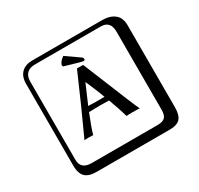

<svg xmlns="http://www.w3.org/2000/svg" viewBox="-195 -992 1490 1441"><g transform="rotate(-30 550.0 -271.0)"><path d="M249 -717.8Q204.1 -717.8 179.9 -693.8Q155.8 -669.9 155.8 -625V53.2Q155.8 136.2 249 136.2H820.8Q865.7 136.2 884.8 117.2Q903.8 98.1 903.8 53.2V-625Q903.8 -717.8 820.8 -717.8ZM1000 84Q1000 152.8 973.4 182.4Q946.8 211.9 880.9 211.9H249Q181.2 211.9 150.6 181.4Q120.1 150.9 120.1 84V-625Q120.1 -687 154.1 -720.5Q188 -753.9 249 -753.9H851.1Q920.9 -753.9 960.4 -721.9Q1000 -689.9 1000 -625ZM466.8 -667 580.1 -587.9Q592.3 -580.1 591.8 -568.8Q591.8 -556.6 580.1 -557.1Q573.2 -557.1 547.9 -564L426.8 -599.1L420.9 -610.8Q429.7 -642.1 466.8 -667ZM512.7 -414.6Q458.5 -289.6 440.9 -248Q451.7 -248 479.5 -247.1Q507.3 -246.1 519 -246.1Q542 -246.1 581.5 -247.1Q551.3 -326.2 512.7 -414.6ZM423.3 -205.1Q379.4 -96.7 363.8 -39.1Q355 -41 330.1 -41Q296.9 -41 288.1 -39.1Q396 -272.9 508.8 -534.2H562Q587.9 -472.2 634.5 -357.2Q681.2 -242.2 716.1 -157Q751 -71.8 767.1 -39.1Q753.9 -41 706.1 -41Q666 -41 652.8 -39.1Q635.7 -101.6 597.2 -205.6Q547.9 -207 522.9 -207Q478.5 -207 423.3 -205.1Z"/></g></svg>

Font: Linux Biolinum Keyboard O
Style: Regular
Weight: 700
Designer: Philipp H. Poll
Foundry: Philipp H. Poll
Version: Version 0.6.1